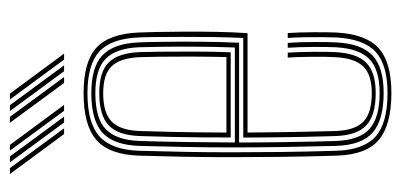

<svg xmlns="http://www.w3.org/2000/svg" viewBox="-228 -564 799 382"><g transform="rotate(-90 171.0 -373.5)"><path d="M176.5 6.2Q113 6.2 83.2 -18.8Q53.5 -43.8 51.8 -103.2Q50 -161.5 49.4 -213.4Q48.8 -265.2 48.8 -312.9Q48.8 -360.5 49.6 -405.8Q50.5 -451 51.8 -495.8Q53.8 -555 82.9 -580.6Q112 -606.2 176.2 -606.2Q238.2 -606.2 266.2 -581Q294.2 -555.8 296.8 -496.8Q297.2 -488.5 297.8 -464.6Q298.2 -440.8 298.5 -408.4Q298.8 -376 298.1 -342.1Q297.5 -308.2 295.5 -280H97.8Q98 -250.5 98.4 -222.4Q98.8 -194.2 99.4 -165.5Q100 -136.8 100.8 -105.2Q102 -66.8 119.2 -49.8Q136.5 -32.8 176.5 -32.8Q212.5 -32.8 229.1 -49.6Q245.8 -66.5 247.8 -105.8Q248.8 -124.8 248.5 -152.9Q248.2 -181 247 -200H256.8Q258.2 -176.5 258.4 -148.6Q258.5 -120.8 257.8 -105.2Q255.5 -62.2 236.5 -43.6Q217.5 -25 176.5 -25Q131.8 -25 112 -43.8Q92.2 -62.5 90.8 -105Q89.8 -140.5 89.1 -171.5Q88.5 -202.5 88.2 -231.4Q88 -260.2 87.8 -288.5H286Q287.2 -314.8 287.8 -347.1Q288.2 -379.5 288.1 -410.6Q288 -441.8 287.8 -465.1Q287.5 -488.5 287 -496.2Q284.8 -551.5 258.8 -575Q232.8 -598.5 176.2 -598.5Q116.5 -598.5 89.9 -574.4Q63.2 -550.2 61.5 -494.8Q60.2 -451.8 59.4 -406.6Q58.5 -361.5 58.5 -313.5Q58.5 -265.5 59.1 -213.5Q59.8 -161.5 61.5 -104.5Q63 -49.5 89.6 -25.5Q116.2 -1.5 176.5 -1.5Q232.5 -1.5 258.4 -25.2Q284.2 -49 287 -104.2Q287.5 -113.5 287.6 -130.6Q287.8 -147.8 287.4 -166.6Q287 -185.5 286 -200H295.8Q297.2 -178.2 297.4 -148.9Q297.5 -119.5 296.8 -103.8Q293.8 -44.8 265.8 -19.2Q237.8 6.2 176.5 6.2ZM176.5 -9.2Q123 -9.2 97.9 -30.9Q72.8 -52.5 71.2 -104.5Q69.8 -160 69 -211Q68.2 -262 68.2 -309.9Q68.2 -357.8 69.1 -403.6Q70 -449.5 71.2 -494.5Q72.8 -546 97.2 -568.4Q121.8 -590.8 176.2 -590.8Q228.2 -590.8 251.6 -568.6Q275 -546.5 277.2 -496Q277.8 -485.8 278.2 -452.4Q278.8 -419 278.5 -376.6Q278.2 -334.2 276.5 -296.8H78Q78 -253.5 78.8 -204.1Q79.5 -154.8 81 -104.8Q82.5 -57.5 105 -37.4Q127.5 -17.2 176.5 -17.2Q222.8 -17.2 243.9 -37.6Q265 -58 267.5 -105Q268.2 -119.2 268.1 -148.5Q268 -177.8 266.5 -200H276.2Q277.8 -177.8 277.9 -148.5Q278 -119.2 277.2 -104.5Q274.8 -53.5 251.2 -31.4Q227.8 -9.2 176.5 -9.2ZM78 -305.2H267Q268.5 -343.5 268.6 -383.2Q268.8 -423 268.4 -453.8Q268 -484.5 267.5 -495.5Q265.5 -541.8 244.6 -562.2Q223.8 -582.8 176.2 -582.8Q125.2 -582.8 103.9 -561.5Q82.5 -540.2 81 -494Q79.5 -446.8 78.9 -399.1Q78.2 -351.5 78 -305.2ZM88 -313.5Q88 -342 88.2 -371Q88.5 -400 89.1 -430.4Q89.8 -460.8 90.8 -493.8Q92.2 -537.5 112.1 -556.2Q132 -575 176.2 -575Q219.2 -575 237.6 -555.9Q256 -536.8 257.8 -495Q258.2 -483.2 258.6 -453.8Q259 -424.2 258.9 -386.9Q258.8 -349.5 257.5 -313.5ZM97.8 -322H248Q248.8 -358.2 248.9 -393.9Q249 -429.5 248.6 -456.8Q248.2 -484 247.8 -494.5Q246.2 -532.8 230 -550Q213.8 -567.2 176.2 -567.2Q136.5 -567.2 119.2 -549.9Q102 -532.5 100.8 -493.5Q99.8 -462 99.1 -433.2Q98.5 -404.5 98.2 -377.2Q98 -350 97.8 -322ZM141 -645 61.8 -752.8H73.2L152.8 -645ZM94.8 -645 15.2 -752.8H27L106.2 -645ZM117.8 -645 38.5 -752.8H50.2L129.5 -645ZM243 -645 163.5 -752.8H175.2L254.8 -645ZM196.5 -645 117.2 -752.8H129L208.2 -645ZM219.8 -645 140.5 -752.8H152.2L231.5 -645Z"/></g></svg>

Font: Big Shoulders Inline Text Thin ExtraLight
Style: Regular
Weight: 250
Version: Version 2.002